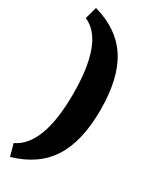

<svg xmlns="http://www.w3.org/2000/svg" viewBox="-241 -846 852 1066"><g transform="rotate(30 184.5 -312.5)"><path d="M12 -713 33 -790Q190 -746 264 -630Q338 -514 338 -312Q338 -111 264 4.5Q190 120 33 165L12 88Q162 18 162 -313Q162 -649 12 -713Z"/></g></svg>

Font: Exo 2.0 Extra Bold
Style: Regular
Weight: 800
Designer: Natanael Gama
Version: Version 1.001;PS 001.001;hotconv 1.0.70;makeotf.lib2.5.58329